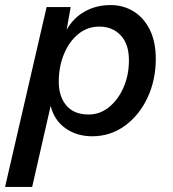

<svg xmlns="http://www.w3.org/2000/svg" viewBox="-46 -528 683 758"><path d="M-26 210 138 -500H233L217 -410Q243 -457 288.5 -482.5Q334 -508 390 -508Q441 -508 481.5 -483Q522 -458 545.5 -410.5Q569 -363 569 -296Q569 -212 536.5 -142.5Q504 -73 447 -31.5Q390 10 318 10Q257 10 212.5 -21.5Q168 -53 154 -110L81 210ZM304 -76Q349 -76 385 -105.5Q421 -135 442 -183.5Q463 -232 463 -290Q463 -354 430.5 -388.5Q398 -423 346 -423Q299 -423 263 -393.5Q227 -364 206.5 -314.5Q186 -265 186 -205Q186 -147 216 -111.5Q246 -76 304 -76Z"/></svg>

Font: Work Sans Medium
Style: Italic
Weight: 500
Italic angle: -13°
Designer: Wei Huang
Foundry: Wei Huang
Version: Version 2.012; ttfautohint (v1.8.3)